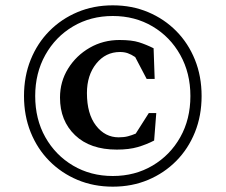

<svg xmlns="http://www.w3.org/2000/svg" viewBox="-20 -690 846 720"><path d="M403 10Q331 10 270.5 -15.5Q210 -41 165 -86.5Q120 -132 95 -194Q70 -256 70 -330Q70 -404 95 -466Q120 -528 165 -573.5Q210 -619 270.5 -644.5Q331 -670 403 -670Q475 -670 535.5 -644.5Q596 -619 641 -573.5Q686 -528 711 -466Q736 -404 736 -330Q736 -256 711 -194Q686 -132 641 -86.5Q596 -41 535.5 -15.5Q475 10 403 10ZM403 -30Q486 -30 552 -69Q618 -108 656 -175.5Q694 -243 694 -330Q694 -416 656 -484Q618 -552 552 -591Q486 -630 403 -630Q320 -630 254 -591Q188 -552 150 -484Q112 -416 112 -330Q112 -243 150 -175.5Q188 -108 254 -69Q320 -30 403 -30ZM418 -129Q318 -129 261.5 -183Q205 -237 205 -324Q205 -384 235.5 -433Q266 -482 316.5 -511Q367 -540 428 -540Q474 -540 501 -531.5Q528 -523 556 -509L560 -394H530L487 -476Q472 -486 459 -490.5Q446 -495 430 -495Q376 -495 341 -451.5Q306 -408 306 -341Q306 -263 340 -219Q374 -175 425 -175Q445 -175 460 -179Q475 -183 489 -189L538 -266H566L558 -163Q529 -148 496.5 -138.5Q464 -129 418 -129Z"/></svg>

Font: Spectral SC
Style: Bold
Weight: 700
Designer: Jean-Baptiste Levee
Foundry: Production Type
Version: Version 2.001